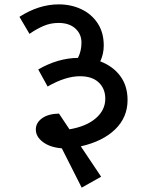

<svg xmlns="http://www.w3.org/2000/svg" viewBox="-20 -690 671 879"><path d="M350 -20 443 119 354 169 263 -11Q210 -15 177 -39.5Q144 -64 144 -97Q144 -128 172.5 -148.5Q201 -169 250 -170L298 -98Q375 -111 418.5 -148.5Q462 -186 462 -238Q462 -284 432 -312.5Q402 -341 346 -341Q280 -341 198 -294L155 -372Q245 -424 337 -425Q353 -457 353 -495Q353 -534 325 -559.5Q297 -585 248 -585Q212 -585 180 -571.5Q148 -558 115 -535L69 -613Q158 -670 249 -670Q305 -670 352 -648Q399 -626 427 -583.5Q455 -541 455 -482Q455 -443 439 -409Q497 -387 530.5 -342Q564 -297 564 -232Q564 -153 507.5 -98Q451 -43 350 -20Z"/></svg>

Font: Martel Sans SemiBold
Style: Regular
Weight: 600
Designer: Dan Reynolds and Mathieu Réguer
Foundry: Dan Reynolds and Mathieu Réguer
Version: Version 1.002; ttfautohint (v1.1) -l 5 -r 5 -G 72 -x 0 -D la